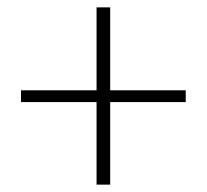

<svg xmlns="http://www.w3.org/2000/svg" viewBox="-20 -624 561 521"><path d="M242 -123H279V-347H484V-379H279V-604H242V-379H37V-347H242Z"/></svg>

Font: Source Han Sans JP ExtraLight
Style: Regular
Weight: 250
Designer: Ryoko NISHIZUKA 西塚涼子 (kana, bopomofo & ideographs); Paul D. Hunt (Latin, Greek & Cyrillic); Sandoll Communications 산돌커뮤니
Foundry: Adobe
Version: Version 2.001;hotconv 1.0.107;makeotfexe 2.5.65593